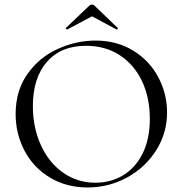

<svg xmlns="http://www.w3.org/2000/svg" viewBox="-20 -815 806 847"><path d="M49 -312Q49 -415 101 -488.5Q153 -562 234.5 -599Q316 -636 401 -636Q496 -636 568 -591.5Q640 -547 678.5 -474Q717 -401 717 -319Q717 -228 669 -152Q621 -76 540.5 -32Q460 12 366 12Q273 12 200.5 -31.5Q128 -75 88.5 -149.5Q49 -224 49 -312ZM641 -291Q641 -385 606 -458Q571 -531 507.5 -572Q444 -613 359 -613Q249 -613 187 -542Q125 -471 125 -347Q125 -253 160 -175.5Q195 -98 258 -53.5Q321 -9 401 -9Q469 -9 523.5 -42Q578 -75 609.5 -138.5Q641 -202 641 -291ZM386 -795Q392 -795 397 -790L499 -692Q500 -692 500 -690Q500 -688 497.5 -686Q495 -684 494 -685L386 -743L277 -685Q275 -684 272 -687.5Q269 -691 271 -692L374 -790Q379 -795 386 -795Z"/></svg>

Font: Cormorant Unicase
Style: Regular
Weight: 400
Designer: Christian Thalmann (Catharsis Fonts)
Foundry: Catharsis Fonts
Version: Version 4.000